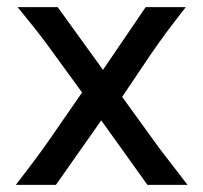

<svg xmlns="http://www.w3.org/2000/svg" viewBox="-20 -518 570 538"><path d="M500.5 -498Q481.4 -473.6 468.3 -456.3Q455.1 -439 444.3 -424.6Q433.6 -410.2 424.1 -396.5Q414.6 -382.8 402.8 -366.2L322.3 -246.6L405.3 -131.8Q418.5 -113.3 428.2 -100.3Q438 -87.4 448.7 -73.7Q459.5 -60.1 472.4 -43Q485.4 -25.9 505.4 0H393.1L263.7 -180.7L136.7 0H24.4Q44.4 -26.4 58.1 -44.2Q71.8 -62 82.3 -76.2Q92.8 -90.3 101.8 -103Q110.8 -115.7 122.1 -131.8L210 -258.8L131.8 -366.2Q119.6 -383.3 109.6 -396.7Q99.6 -410.2 88.4 -424.6Q77.1 -439 63.2 -456.3Q49.3 -473.6 29.3 -498H141.6L268.6 -322.3L388.2 -498Z"/></svg>

Font: Andika CyrE
Style: Regular
Weight: 400
Designer: Victor Gaultney, Annie Olsen, Julie Remington, Don Collingsworth, Eric Hays, Becca Hirsbrunner
Foundry: SIL International
Version: Version 5.000